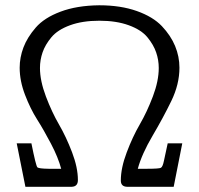

<svg xmlns="http://www.w3.org/2000/svg" viewBox="-20 -714 762 734"><path d="M43.9 -166H100.1Q117.2 -80.1 123 -74.2Q128.9 -69.3 166 -68.8Q166 -68.8 213.9 -68.8Q202.6 -111.8 174.8 -164.8Q147 -217.8 121.6 -257.8Q96.2 -297.9 75.7 -351.3Q55.2 -404.8 55.2 -455.1Q55.2 -494.1 69.6 -532.5Q84 -570.8 116.5 -608.4Q148.9 -646 211.4 -669.4Q273.9 -692.9 358.9 -693.8H359.9Q440.9 -693.8 502.9 -671.9Q564.9 -649.9 598.9 -614Q632.8 -578.1 649.4 -538.1Q666 -498 666 -455.1Q666 -392.1 635 -328.1Q604 -264.2 563 -194.6Q522 -125 506.8 -68.8H542Q587.9 -68.8 595 -72.5Q602.1 -76.2 606.9 -100.1Q616.7 -144 621.1 -166H676.8L644 0H464.8Q441.9 -1 441.9 -23.9Q441.9 -71.8 464.4 -131.3Q486.8 -190.9 514.4 -238.5Q542 -286.1 564.5 -345.5Q586.9 -404.8 586.9 -454.1Q586.9 -484.9 576.9 -513.9Q566.9 -543 543.5 -571.5Q520 -600.1 472.4 -617.4Q424.8 -634.8 359.9 -634.8Q294.9 -634.8 247.6 -617.4Q200.2 -600.1 176.5 -571.5Q152.8 -543 142.8 -513.9Q132.8 -484.9 132.8 -454.1Q132.8 -405.3 155.5 -345.2Q178.2 -285.2 205.6 -238Q232.9 -190.9 255.4 -132.1Q277.8 -73.2 277.8 -25.9Q277.8 -1 254.9 0H77.1Z"/></svg>

Font: CMU Concrete
Style: Roman
Weight: 500
Version: Version 0.7.0